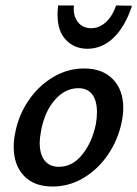

<svg xmlns="http://www.w3.org/2000/svg" viewBox="-20 -675 502 701"><path d="M30 -139Q30 -165 36 -192Q48 -255 84.5 -308.5Q121 -362 174 -393.5Q227 -425 287 -425Q354 -425 392 -386Q430 -347 430 -281Q430 -257 424 -228Q411 -165 375 -111.5Q339 -58 286 -26Q233 6 172 6Q104 6 67 -33.5Q30 -73 30 -139ZM330 -222Q334 -243 334 -266Q334 -307 317 -330Q300 -353 266 -353Q218 -353 180.5 -310.5Q143 -268 130 -198Q125 -171 125 -153Q125 -112 143 -89Q161 -66 195 -66Q245 -66 281 -111.5Q317 -157 330 -222ZM190 -622Q190 -631 192 -655H250Q246 -619 263.5 -595.5Q281 -572 313 -572Q342 -572 366 -593.5Q390 -615 404 -655L462 -654Q437 -578 395 -537.5Q353 -497 299 -497Q252 -497 221 -529Q190 -561 190 -622Z"/></svg>

Font: Ysabeau Semibold
Style: Italic
Weight: 600
Italic angle: -12°
Designer: Christian Thalmann (Catharsis Fonts)
Version: Version 0.003